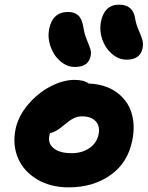

<svg xmlns="http://www.w3.org/2000/svg" viewBox="-20 -828 633 820"><path d="M521 -573.2Q486.8 -573.2 458.3 -597.7Q429.7 -622.1 416.7 -659.7Q403.8 -697.3 411.1 -734.9Q425.8 -808.1 488.8 -808.1Q548.3 -808.1 557.1 -749Q561.5 -723.6 571.8 -700.2Q582 -676.8 587.4 -659.9Q592.8 -643.1 588.9 -622.1Q579.1 -573.2 521 -573.2ZM299.8 -542Q266.1 -542 237.5 -566.7Q209 -591.3 195.8 -629.2Q182.6 -667 189.9 -704.1Q204.6 -776.9 271 -776.9Q298.3 -776.9 314.2 -762.2Q330.1 -747.6 335.9 -712.9Q339.8 -685.1 349.9 -660.6Q359.9 -636.2 365.2 -620.6Q370.6 -605 367.2 -588.9Q357.9 -542 299.8 -542ZM273.9 -27.8Q195.3 -27.8 137.9 -62.3Q80.6 -96.7 56.9 -152.8Q33.2 -209 45.9 -273.9Q57.1 -331.1 99.6 -381.1Q142.1 -431.2 195.8 -459Q249.5 -486.8 297.9 -486.8Q339.4 -486.8 358.9 -471.2Q430.7 -468.3 478 -433.8Q525.4 -399.4 541.7 -345.9Q558.1 -292.5 544.9 -228Q525.9 -132.3 451.7 -80.1Q377.4 -27.8 273.9 -27.8ZM190.9 -249Q183.6 -215.3 209.5 -194.6Q235.4 -173.8 286.1 -173.8Q330.6 -173.8 362.1 -195.6Q393.6 -217.3 400.9 -253.9Q408.2 -289.1 388.7 -310.1Q369.1 -331.1 330.1 -331.1Q310.1 -331.1 293 -322Q275.9 -313 251 -292Q218.3 -263.7 193.8 -259.8Q190.9 -253.9 190.9 -249Z"/></svg>

Font: Shantell Sans Irregular
Style: Bold Italic
Weight: 700
Italic angle: -11.31°
Designer: Stephen Nixon, Anya Danilova, Shantell Martin
Foundry: Arrow Type
Version: Version 1.006;[9816181b4]